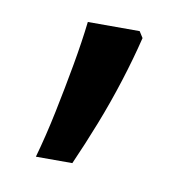

<svg xmlns="http://www.w3.org/2000/svg" viewBox="-43 -158 338 332"><g transform="rotate(10 126.5 7.5)"><path d="M178 -115 185 -104Q176 -67 163 -26Q150 15 134.5 54.5Q119 94 103 130H39Q50 91 59 47.5Q68 4 75.5 -38Q83 -80 87 -115Z"/></g></svg>

Font: Noto Sans Arabic SemiCondensed
Style: Regular
Weight: 400
Width: 4
Designer: Monotype Design Team, Nadine Chahine, Nizar Qandah and Khaled Hosny
Foundry: Monotype Imaging Inc.
Version: Version 2.012